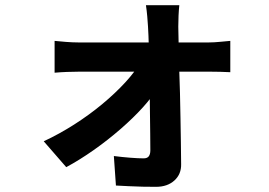

<svg xmlns="http://www.w3.org/2000/svg" viewBox="-20 -642 1040 742"><path d="M673 -622Q671 -604 670 -581.5Q669 -559 669 -539Q670 -506 670.5 -465Q671 -424 672.5 -378Q674 -332 675.5 -283.5Q677 -235 677.5 -187Q678 -139 679 -93.5Q680 -48 680 -8Q681 31 654 55.5Q627 80 583 80Q559 80 531.5 79.5Q504 79 477 77.5Q450 76 428 75L420 -39Q451 -35 483 -32.5Q515 -30 535 -30Q549 -30 555 -38Q561 -46 561 -61Q561 -89 560.5 -126.5Q560 -164 559.5 -206.5Q559 -249 558.5 -293.5Q558 -338 557 -382Q556 -426 555 -466Q554 -506 552 -539Q551 -557 549 -579.5Q547 -602 544 -622ZM191 -484Q209 -482 235.5 -480Q262 -478 282 -478Q294 -478 325 -478Q356 -478 399.5 -478Q443 -478 492 -478Q541 -478 589.5 -478Q638 -478 680 -478Q722 -478 751 -478Q780 -478 788 -478Q807 -478 832 -480.5Q857 -483 870 -484V-363Q852 -364 830.5 -364.5Q809 -365 793 -365Q786 -365 758 -365Q730 -365 687 -365Q644 -365 594 -365Q544 -365 493.5 -365Q443 -365 399.5 -365Q356 -365 325 -365Q294 -365 285 -365Q264 -365 238.5 -364Q213 -363 191 -361ZM149 -96Q209 -124 267 -161Q325 -198 375.5 -240Q426 -282 464.5 -324Q503 -366 523 -402L588 -401L590 -304Q570 -269 532.5 -227.5Q495 -186 445.5 -143Q396 -100 342 -62Q288 -24 236 4Z"/></svg>

Font: Noto Sans SC
Style: Bold
Weight: 700
Designer: Ryoko NISHIZUKA  (kana, bopomofo & ideographs); Paul D. Hunt (Latin, Greek & Cyrillic); Sandoll Communications , Soo-you
Foundry: Adobe
Version: Version 2.004-H2;hotconv 1.0.118;makeotfexe 2.5.65603